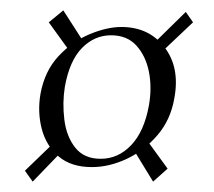

<svg xmlns="http://www.w3.org/2000/svg" viewBox="-20 -387 413 370"><path d="M98 -94 43 -37 28 -58 85 -113ZM113 -290 74 -344 102 -367 138 -311ZM263 -117 303 -62 275 -37 239 -96ZM283 -310 338 -364 352 -344 297 -292ZM157 -65Q117 -65 93 -85.5Q69 -106 60.5 -138.5Q52 -171 58 -206Q66 -250 92.5 -278.5Q119 -307 152.5 -321Q186 -335 214 -335Q267 -335 297 -296Q327 -257 316 -198Q309 -156 283 -126Q257 -96 223.5 -80.5Q190 -65 157 -65ZM174 -81Q208 -81 233 -107.5Q258 -134 267 -184Q273 -218 267 -248.5Q261 -279 243 -299Q225 -319 194 -319Q162 -319 138 -294.5Q114 -270 105 -220Q100 -189 104 -156.5Q108 -124 125 -102.5Q142 -81 174 -81Z"/></svg>

Font: Cormorant Infant Light
Style: Italic
Weight: 300
Italic angle: -10°
Designer: Christian Thalmann (Catharsis Fonts)
Foundry: Catharsis Fonts
Version: Version 4.001